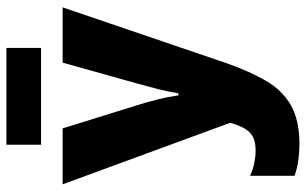

<svg xmlns="http://www.w3.org/2000/svg" viewBox="-194 -732 936 587"><g transform="rotate(-90 273.5 -438.0)"><path d="M374 -212Q349 -141 320 -91.5Q291 -42 245.5 -16Q200 10 126 10Q102 10 77 6.5Q52 3 30 -5V-141Q49 -132 69.5 -128Q90 -124 108 -124Q134 -124 149.5 -132.5Q165 -141 175 -158.5Q185 -176 192 -202L4 -714H175L245 -489Q255 -457 263 -425.5Q271 -394 276 -360H282Q288 -394 295 -422Q302 -450 311 -482L376 -714H545ZM421 -886V-780H125V-886Z"/></g></svg>

Font: Noto Sans Display Condensed ExtraBold
Style: Regular
Weight: 800
Width: 3
Designer: Monotype Design Team
Foundry: Monotype Imaging Inc.
Version: Version 2.003